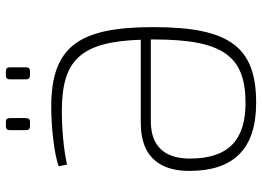

<svg xmlns="http://www.w3.org/2000/svg" viewBox="-142 -758 912 669"><g transform="rotate(-90 314.5 -424.0)"><path d="M209 -776H224C233 -776 237 -781 237 -790V-846C237 -855 233 -860 224 -860H209C199 -860 195 -855 195 -846V-790C195 -781 199 -776 209 -776ZM386 -776H401C410 -776 414 -781 414 -790V-846C414 -855 410 -860 401 -860H386C376 -860 372 -855 372 -846V-790C372 -781 376 -776 386 -776ZM276 -702C208 -702 112 -692 69 -676L75 -647C129 -659 201 -665 262 -665C439 -665 503 -600 510 -390H221C85 -390 53 -304 53 -221C53 -65 131 12 290 12C484 12 554 -79 554 -346C554 -603 489 -702 276 -702ZM290 -25C162 -25 96 -83 96 -219C96 -284 120 -355 226 -355H511V-345C511 -106 455 -25 290 -25Z"/></g></svg>

Font: Exo 2 Extra Light
Style: Regular
Weight: 250
Designer: Natanael Gama
Version: Version 1.001;PS 001.001;hotconv 1.0.88;makeotf.lib2.5.64775